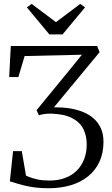

<svg xmlns="http://www.w3.org/2000/svg" viewBox="-20 -986 591 1014"><path d="M237.5 8Q181.5 8 140.2 0.2Q99 -7.5 72 -16.2Q45 -25 32 -28L49 -188H95L117.5 -58Q122.5 -56 137.8 -50Q153 -44 178.8 -38.2Q204.5 -32.5 241.5 -32.5Q286.5 -32.5 322.8 -45.8Q359 -59 384.8 -84.2Q410.5 -109.5 424.2 -144.8Q438 -180 438 -224Q438 -270 419.5 -306Q401 -342 359 -363.2Q317 -384.5 246.5 -386Q227.5 -386 212 -383.5Q196.5 -381 185.5 -377L173 -404L349 -618.5L412.5 -697L110 -690L77 -579H28.5L37 -743H493L506 -710.5L265 -419.5Q287.5 -419.5 309.8 -418Q332 -416.5 353 -413Q389.5 -406.5 421 -393.5Q452.5 -380.5 476.2 -359Q500 -337.5 513.2 -307.5Q526.5 -277.5 526.5 -237Q526.5 -178.5 505.8 -133Q485 -87.5 446.8 -56Q408.5 -24.5 355.2 -8.2Q302 8 237.5 8ZM240.5 -804.5 122 -947 147 -965.5 275.5 -869 404 -965.5 429 -947 310.5 -804.5Z"/></svg>

Font: Merriweather 72pt Light
Style: Regular
Weight: 300
Version: Version 2.100